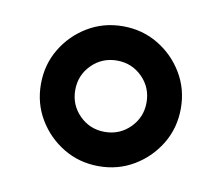

<svg xmlns="http://www.w3.org/2000/svg" viewBox="-47 -765 484 419"><g transform="rotate(10 195.0 -555.0)"><path d="M195 -400Q152 -400 117 -421Q82 -442 61 -477Q40 -512 40 -555Q40 -598 61 -633Q82 -668 117 -689Q152 -710 195 -710Q238 -710 273 -689Q308 -668 329 -633Q350 -598 350 -555Q350 -512 329 -477Q308 -442 273 -421Q238 -400 195 -400ZM195 -476Q228 -476 251 -499Q274 -522 274 -555Q274 -588 251 -611Q228 -634 195 -634Q162 -634 139 -611Q116 -588 116 -555Q116 -522 139 -499Q162 -476 195 -476Z"/></g></svg>

Font: Golos Text
Style: Regular
Weight: 400
Designer: A.Korolkova, Vitaly Kuzmin
Foundry: ParaType Ltd
Version: Version 2.004